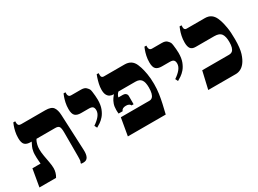

<svg xmlns="http://www.w3.org/2000/svg" viewBox="-33 -1122 2218 1651"><g transform="rotate(-30 1075.5 -296.5)"><path d="M451 4Q445 4 439 3.5Q433 3 428 2V-6Q433 -13 435 -25Q437 -37 437 -75V-302Q437 -345 428 -360Q419 -375 389 -375H147Q107 -375 88.5 -393Q70 -411 70 -459Q70 -492 76.5 -521Q83 -550 90.5 -570.5Q98 -591 101 -597H120V-582Q120 -567 127 -558.5Q134 -550 150 -550H391Q450 -550 469.5 -523Q489 -496 491 -445L507 -89Q509 -44 496 -20Q483 4 451 4ZM16 0 46 -173H127Q126 -188 124.5 -204.5Q123 -221 122.5 -238Q122 -255 122.5 -270.5Q123 -286 126 -299Q129 -319 138 -339Q147 -359 155 -374V-393H203V-375Q200 -372 194.5 -359.5Q189 -347 184 -327.5Q179 -308 179 -284Q179 -253 185.5 -216.5Q192 -180 198.5 -145Q205 -110 205 -82Q205 -62 199 -40.5Q193 -19 181 0Z M703 -197 690 -223Q729 -249 750.5 -276Q772 -303 772 -331Q772 -354 761.5 -364.5Q751 -375 723 -375H646Q606 -375 587.5 -393Q569 -411 569 -458Q569 -492 575.5 -521Q582 -550 589.5 -570.5Q597 -591 600 -597H619V-580Q619 -568 626 -559Q633 -550 649 -550H745Q780 -550 795.5 -534.5Q811 -519 815 -510Q819 -502 821.5 -483Q824 -464 826 -442.5Q828 -421 828 -404Q828 -351 814 -315Q800 -279 780 -256Q760 -233 739 -219Q718 -205 703 -197Z M894 0 924 -173H1208Q1225 -173 1237 -184Q1249 -195 1255 -218Q1261 -241 1261 -274Q1261 -327 1243.5 -351Q1226 -375 1185 -375H962Q949 -375 933.5 -382.5Q918 -390 908 -408.5Q898 -427 898 -460Q898 -488 904.5 -516.5Q911 -545 918.5 -567.5Q926 -590 929 -597H948V-577Q948 -563 954.5 -556.5Q961 -550 972 -550H1178Q1214 -550 1238.5 -534.5Q1263 -519 1277 -487Q1281 -480 1290 -452.5Q1299 -425 1307 -380Q1315 -335 1315 -277Q1315 -228 1308.5 -183Q1302 -138 1292 -93.5Q1282 -49 1270 0ZM923 -210Q922 -222 921.5 -230Q921 -238 921 -247Q921 -281 930 -306Q939 -331 951 -348Q963 -365 971 -374V-387H1017V-375Q1007 -367 1000 -354.5Q993 -342 991 -331H1037Q1053 -331 1064 -321.5Q1075 -312 1075 -297V-215H1055Q1051 -225 1040 -231Q1029 -237 1011 -237Q972 -237 963 -210Z M1506 -197 1493 -223Q1532 -249 1553.5 -276Q1575 -303 1575 -331Q1575 -354 1564.5 -364.5Q1554 -375 1526 -375H1449Q1409 -375 1390.5 -393Q1372 -411 1372 -458Q1372 -492 1378.5 -521Q1385 -550 1392.5 -570.5Q1400 -591 1403 -597H1422V-580Q1422 -568 1429 -559Q1436 -550 1452 -550H1548Q1583 -550 1598.5 -534.5Q1614 -519 1618 -510Q1622 -502 1624.5 -483Q1627 -464 1629 -442.5Q1631 -421 1631 -404Q1631 -351 1617 -315Q1603 -279 1583 -256Q1563 -233 1542 -219Q1521 -205 1506 -197Z M1692 0 1732 -173H1996Q2019 -173 2031.5 -183.5Q2044 -194 2050 -215Q2056 -236 2056 -267Q2056 -322 2037.5 -348.5Q2019 -375 1968 -375H1784Q1749 -375 1734.5 -394.5Q1720 -414 1720 -455Q1720 -489 1726.5 -518.5Q1733 -548 1741 -569Q1749 -590 1752 -597H1771V-575Q1771 -564 1777 -557Q1783 -550 1794 -550H1975Q2012 -550 2035.5 -533.5Q2059 -517 2073 -486Q2076 -481 2085 -454.5Q2094 -428 2102 -381Q2110 -334 2110 -264Q2110 -174 2094.5 -125Q2079 -76 2056 -47Q2037 -23 2014 -11.5Q1991 0 1966 0Z"/></g></svg>

Font: Frank Ruhl Libre ExtraBold
Style: Regular
Weight: 800
Designer: Yanek Iontef
Foundry: Fontef
Version: Version 6.003;gftools[0.9.30]